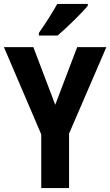

<svg xmlns="http://www.w3.org/2000/svg" viewBox="-20 -953 559 973"><path d="M425 -924V-933H270C246 -889 211 -835 177 -786V-773H272C320 -814 394 -886 425 -924ZM260 -422 149 -714H0L189 -272V0H330V-276L519 -714H371Z"/></svg>

Font: Noto Sans Lao Looped Condensed
Style: Bold
Weight: 700
Width: 3
Designer: Mark Frömberg, Ben Mitchell
Foundry: The Fontpad Ltd
Version: Version 1.002